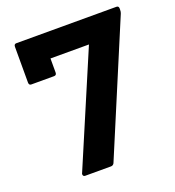

<svg xmlns="http://www.w3.org/2000/svg" viewBox="-122 -752 776 849"><g transform="rotate(-20 266.5 -327.5)"><path d="M135 0Q128 0 125.5 -5.5Q123 -11 126 -16L349 -540H168V-474Q168 -461 156 -461H49Q38 -461 38 -474V-642Q38 -655 49 -655H520Q531 -655 531 -643V-637Q531 -627 528 -620L271 -9Q266 0 256 0Z"/></g></svg>

Font: Sofia Sans Semi Condensed ExtraBold
Style: Regular
Weight: 800
Designer: Botio Nikoltchev, Ani Petrova
Foundry: lettersoup
Version: Version 4.100